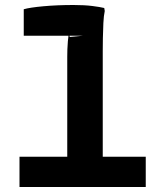

<svg xmlns="http://www.w3.org/2000/svg" viewBox="-20 -748 656 768"><path d="M58 0V-121H249V-521Q249 -533 249.5 -550.5Q250 -568 251.5 -583.5Q253 -599 254 -605H75V-711Q99 -718 154 -723Q209 -728 274 -728Q318 -728 349.5 -724Q381 -720 397 -716L399 -704Q395 -686 393.5 -656Q392 -626 391.5 -595Q391 -564 391 -544V-121H563V0ZM311 -605H258Q259 -603 259 -600Z"/></svg>

Font: Kufam SemiBold
Style: Regular
Weight: 600
Designer: Wael Morcos, Artur Schmal
Foundry: Original Type
Version: Version 1.300; ttfautohint (v1.8.3)